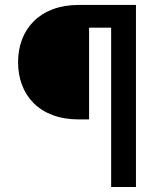

<svg xmlns="http://www.w3.org/2000/svg" viewBox="-20 -747 643 767"><path d="M523.1 0V-727.3H294.7C138.1 -727.3 52.2 -629.3 52.2 -498.6C52.2 -366.5 138.1 -269.9 294.7 -269.9H335.9V-636.4H424V0Z"/></svg>

Font: Margiela Sans Medium
Style: Regular
Weight: 500
Designer: Stefan Endress, Andreas Faust
Version: Version 1.100;FEAKit 1.0